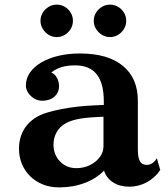

<svg xmlns="http://www.w3.org/2000/svg" viewBox="-20 -791 725 829"><path d="M225.1 -771Q244.1 -771 260 -761.5Q275.9 -752 285.4 -736.1Q294.9 -720.2 294.9 -701.2Q294.9 -682.1 285.4 -666.3Q275.9 -650.4 260 -640.6Q244.1 -630.9 225.1 -630.9Q206.1 -630.9 190.2 -640.6Q174.3 -650.4 164.6 -666.3Q154.8 -682.1 154.8 -701.2Q154.8 -720.2 164.6 -736.1Q174.3 -752 190.2 -761.5Q206.1 -771 225.1 -771ZM455.1 -771Q474.1 -771 490 -761.5Q505.9 -752 515.4 -736.1Q524.9 -720.2 524.9 -701.2Q524.9 -682.1 515.4 -666.3Q505.9 -650.4 490 -640.6Q474.1 -630.9 455.1 -630.9Q436 -630.9 420.2 -640.6Q404.3 -650.4 394.5 -666.3Q384.8 -682.1 384.8 -701.2Q384.8 -720.2 394.5 -736.1Q404.3 -752 420.2 -761.5Q436 -771 455.1 -771ZM428.2 -353Q428.2 -431.6 397.5 -470.2Q366.7 -508.8 304.2 -508.8Q272 -508.8 247.3 -501.7Q222.7 -494.6 201.2 -478Q216.3 -472.2 225.6 -455.6Q234.9 -439 234.9 -418.9Q234.9 -391.1 214.6 -373.5Q194.3 -356 162.1 -356Q144 -356 127.9 -365.5Q111.8 -375 101.8 -390.1Q91.8 -405.3 91.8 -421.9Q91.8 -452.1 109.1 -477.3Q126.5 -502.4 157.7 -521Q189 -539.6 231.7 -549.8Q274.4 -560.1 325.2 -560.1Q444.8 -560.1 510 -507.1Q575.2 -454.1 575.2 -356V-147Q575.2 -110.4 584 -94.7Q592.8 -79.1 613.8 -79.1Q640.1 -79.1 657.2 -107.9L671.9 -57.1Q649.4 -23.4 614 -4.2Q578.6 15.1 538.1 15.1Q497.6 15.1 468.5 -3.4Q439.5 -22 429.2 -54.2Q395 -19.5 345 -0.7Q294.9 18.1 234.9 18.1Q197.3 18.1 165.8 5.6Q134.3 -6.8 110.8 -29.5Q87.4 -52.2 74.7 -82.8Q62 -113.3 62 -148.9Q62 -196.3 84 -232.9Q106 -269.5 147.9 -291Q163.6 -299.3 189 -306.6Q214.4 -314 246.1 -320.1Q277.8 -326.2 313 -330.3Q348.1 -334.5 383.8 -335.9L428.2 -337.9ZM391.1 -285.2Q301.3 -280.8 264.2 -258.8Q238.8 -245.1 224.9 -220.7Q210.9 -196.3 210.9 -166Q210.9 -137.2 223.9 -114.3Q236.8 -91.3 259 -78.1Q281.2 -64.9 309.1 -64.9Q341.3 -64.9 367.9 -77.9Q394.5 -90.8 410.6 -112.3Q426.8 -133.8 426.8 -159.2V-287.1Z"/></svg>

Font: BIZ UDPMincho
Style: Bold
Weight: 700
Designer: TypeBank Co., Ltd.
Foundry: Morisawa Inc.
Version: Version 1.06